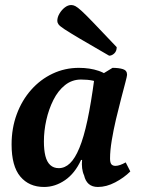

<svg xmlns="http://www.w3.org/2000/svg" viewBox="-20 -732 570 764"><path d="M155.4 12Q95.6 12 60.8 -29.5Q26.1 -70.9 26.1 -157Q26.1 -222 46.7 -277.5Q67.2 -333 104 -374.5Q140.7 -416 189.5 -439Q238.2 -462 294 -462Q337.7 -462 372.8 -450Q407.9 -438.1 436.7 -408.1L421.1 -370.7Q410 -381.7 382.5 -398.6Q355.1 -415.5 302.3 -415.5Q266.5 -415.5 238.7 -393.3Q210.9 -371.1 192.4 -334.2Q173.9 -297.3 164.3 -254.2Q154.7 -211.2 154.7 -169.1Q154.7 -135.3 160.6 -111.4Q166.6 -87.5 180 -75.2Q193.4 -62.9 214 -62.9Q238.2 -62.9 258.4 -82.2Q278.7 -101.5 296 -143.6Q313.4 -185.6 327.9 -253.5Q342.4 -321.5 355.2 -417.7L427.7 -462Q452.8 -462 469.2 -456.9Q485.6 -451.8 485.6 -434.4Q485.6 -429.5 478.8 -403.6Q472 -377.6 462 -339.6Q452 -301.7 441.7 -258.2Q431.5 -214.6 424.7 -173.6Q417.9 -132.6 417.9 -101.2Q417.9 -85 423.1 -78.5Q428.4 -72 439.5 -72Q447.8 -72 458.1 -75.6Q468.5 -79.2 480.2 -85.8L498.5 -49.8Q473.5 -24.8 438.4 -6.4Q403.4 12 369.6 12Q346.9 12 333.2 0.1Q319.6 -11.9 314.7 -33.9Q308.7 -46.8 306.8 -62.7Q304.9 -78.6 306.6 -95.5H302.6Q278.3 -42.4 238.9 -15.2Q199.4 12 155.4 12ZM414.3 -510.4Q340.1 -553.1 298 -578Q255.9 -603 236.6 -615.7Q217.3 -628.4 212.7 -635.3Q208 -642.3 208 -648.7Q208 -663.4 216.7 -678Q225.4 -692.7 237.9 -702.3Q250.3 -712 263.6 -712Q271.4 -712 279.8 -707.7Q288.3 -703.5 305.1 -688.2Q322 -672.8 354.5 -638.8Q387 -604.8 444.4 -544.4Q444.4 -528.5 434.8 -519.5Q425.2 -510.4 414.3 -510.4Z"/></svg>

Font: Petrona
Style: Italic
Weight: 400
Italic angle: -9°
Designer: Ringo R. Seeber
Foundry: Ringo R. Seeber
Version: Version 2.001; ttfautohint (v1.8.3)